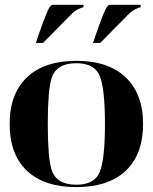

<svg xmlns="http://www.w3.org/2000/svg" viewBox="-20 -762 626 787"><path d="M127 -585.9 136.7 -615.2Q172.9 -719.7 184.6 -734.4Q190.4 -742.2 195.3 -742.2H322.3V-732.4Q317.4 -732.4 302.2 -725.1Q285.6 -717.3 272.9 -704.1L156.2 -585.9ZM361.3 -585.9 371.1 -615.2Q407.2 -719.7 418.9 -734.4Q424.8 -742.2 429.7 -742.2H556.6V-732.4Q551.8 -732.4 536.6 -725.1Q520 -717.3 507.3 -704.1L390.6 -585.9ZM293 -4.9Q367.2 -4.9 388.7 -56.6Q410.2 -109.4 410.2 -253.9Q410.2 -398.4 388.7 -451.2Q367.2 -502.9 293 -502.9Q209 -502.9 190.4 -438.5Q175.8 -386.7 175.8 -253.9Q175.8 -121.1 190.4 -69.3Q209 -4.9 293 -4.9ZM293 4.9Q161.1 4.9 89.8 -62.5Q19.5 -129.9 19.5 -253.9Q19.5 -377 90.8 -445.3Q162.1 -512.7 293 -512.7Q423.8 -512.7 495.1 -445.3Q566.4 -377 566.4 -253.9Q566.4 -129.9 496.1 -62.5Q424.8 4.9 293 4.9Z"/></svg>

Font: spinwerad
Style: Bold
Weight: 700
Width: 7
Version: Version 0.3